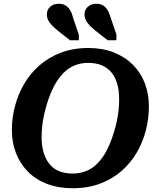

<svg xmlns="http://www.w3.org/2000/svg" viewBox="-20 -983 848 1020"><path d="M365 17Q290 17 230 -6Q170 -29 128.5 -71Q87 -113 65 -169.5Q43 -226 43 -292Q43 -356 59.5 -419Q76 -482 108.5 -537.5Q141 -593 189.5 -635.5Q238 -678 303 -703Q368 -728 449 -728Q525 -728 584.5 -704.5Q644 -681 686 -639Q728 -597 749.5 -540.5Q771 -484 771 -418Q771 -354 755 -291Q739 -228 706.5 -172.5Q674 -117 625.5 -74.5Q577 -32 512 -7.5Q447 17 365 17ZM448 -649Q408 -649 375 -635Q342 -621 315 -593Q288 -565 266.5 -524Q245 -483 229 -430Q220 -400 213.5 -370Q207 -340 204 -311Q201 -282 201 -255Q201 -209 211.5 -173.5Q222 -138 242 -112.5Q262 -87 293.5 -74Q325 -61 366 -61Q406 -61 439.5 -75Q473 -89 500 -117Q527 -145 548 -186Q569 -227 585 -280Q595 -311 601 -340.5Q607 -370 610 -399Q613 -428 613 -455Q613 -501 603 -536.5Q593 -572 572.5 -597.5Q552 -623 521 -636Q490 -649 448 -649ZM368 -889 399 -798V-769H352L287 -820Q268 -836 255 -849.5Q242 -863 235.5 -877Q229 -891 229 -906Q229 -931 246.5 -947Q264 -963 292 -963Q313 -963 327.5 -954.5Q342 -946 352 -930Q362 -914 368 -889ZM568 -889 599 -798 598 -769H552L487 -820Q468 -836 455 -849.5Q442 -863 435.5 -877Q429 -891 429 -906Q429 -931 446.5 -947Q464 -963 492 -963Q513 -963 527 -954.5Q541 -946 551 -930Q561 -914 568 -889Z"/></svg>

Font: Roboto Serif SemiBold
Style: Italic
Weight: 600
Italic angle: -10°
Version: Version 1.007